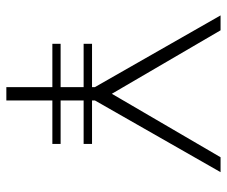

<svg xmlns="http://www.w3.org/2000/svg" viewBox="-75 -640 715 605"><g transform="rotate(90 282.5 -337.5)"><path d="M118 -243.5H433.5V-270H118ZM118 -145H433.5V-171H118ZM256.5 -275.5H294.5L522.5 -675H475.5L273.5 -329H277.5L75.5 -675H28.5ZM254.5 0H296.5V-302.5H254.5Z"/></g></svg>

Font: Anybody UltraCondensed Thin ExtraLight
Style: Regular
Weight: 250
Version: Version 1.111